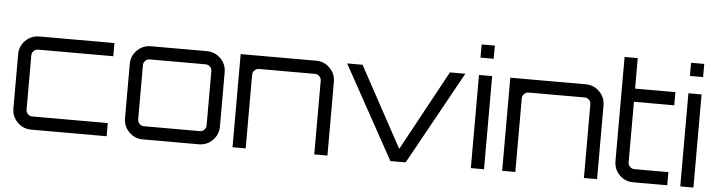

<svg xmlns="http://www.w3.org/2000/svg" viewBox="-47 -981 4464 1191"><g transform="rotate(5 2185.0 -385.0)"><path d="M172 -82H642V0H172Q122 0 86.5 -35.5Q51 -71 51 -121V-459Q51 -509 86.5 -544.5Q122 -580 172 -580H640V-498H172Q156 -498 144.5 -486.5Q133 -475 133 -459V-121Q133 -105 144.5 -93.5Q156 -82 172 -82Z M867 -580H1215Q1266 -580 1301.5 -544.5Q1337 -509 1337 -459V-121Q1337 -71 1301.5 -35.5Q1266 0 1215 0H867Q817 0 781.5 -35.5Q746 -71 746 -121V-459Q746 -509 781.5 -544.5Q817 -580 867 -580ZM1215 -498H867Q851 -498 839.5 -486.5Q828 -475 828 -459V-121Q828 -105 839.5 -93.5Q851 -82 867 -82H1215Q1231 -82 1242.5 -93.5Q1254 -105 1254 -121V-459Q1254 -475 1242.5 -486.5Q1231 -498 1215 -498Z M1896 -580Q1946 -580 1981.5 -544.5Q2017 -509 2017 -459V0H1935V-459Q1935 -475 1923.5 -486.5Q1912 -498 1896 -498H1548Q1532 -498 1520 -486.5Q1508 -475 1508 -459V0H1426V-580Z M2729 -580H2825L2504 0H2409L2089 -580H2185L2457 -80Z M2910 0V-580H2992V0ZM2910 -770H2992V-688H2910Z M3575 -580Q3625 -580 3660.5 -544.5Q3696 -509 3696 -459V0H3614V-459Q3614 -475 3602.5 -486.5Q3591 -498 3575 -498H3227Q3211 -498 3199 -486.5Q3187 -475 3187 -459V0H3105V-580Z M4133 -498H3882V-121Q3882 -105 3893.5 -93.5Q3905 -82 3921 -82H4133V0H3921Q3870 0 3835 -35.5Q3800 -71 3800 -121V-770H3882V-580H4133Z M4214 0V-580H4296V0ZM4214 -770H4296V-688H4214Z"/></g></svg>

Font: Orbitron
Style: Regular
Weight: 400
Designer: Matt McInerney
Foundry: Matt McInerney
Version: 1.000